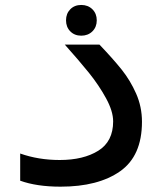

<svg xmlns="http://www.w3.org/2000/svg" viewBox="-20 -730 640 756"><path d="M59.5 -18.5V-125.5Q131.5 -100 215 -100Q308.5 -100 367 -136.5Q425.5 -173 425.5 -252Q425.5 -292 397.5 -343.2Q369.5 -394.5 329.8 -443.8Q290 -493 235 -554.5H371.5Q425 -498.5 459 -456Q493 -413.5 516 -361.5Q539 -309.5 539 -250.5Q539 -116 452.8 -55.5Q366.5 5 218.5 5Q124.5 5 59.5 -18.5ZM240 -650Q240 -676.5 256.8 -693.5Q273.5 -710.5 300 -710.5Q326.5 -710.5 343.8 -693.5Q361 -676.5 361 -650Q361 -623.5 343.8 -606.5Q326.5 -589.5 300 -589.5Q273.5 -589.5 256.8 -606.5Q240 -623.5 240 -650Z"/></svg>

Font: JuliaMono
Style: Bold
Weight: 700
Monospace: yes
Designer: cormullion
Foundry: corm
Version: Version 0.055; ttfautohint (v1.8.4)